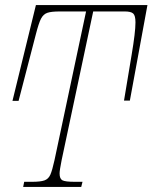

<svg xmlns="http://www.w3.org/2000/svg" viewBox="-20 -734 599 754"><path d="M75 -20H105Q139 -20 154.5 -25.5Q170 -31 177.5 -47.5Q185 -64 194 -105L318 -689H214Q181 -689 165.5 -683.5Q150 -678 141 -660.5Q132 -643 121 -600L53 -338H29L121 -714H559L490 -339H467L497 -519Q512 -608 512 -646Q512 -673 503 -681Q494 -689 470 -689H346L222 -105Q214 -65 214 -53Q214 -32 225 -26Q236 -20 274 -20H304L299 0H71Z"/></svg>

Font: Noto Serif NarrowThin
Style: Italic
Weight: 250
Width: 4
Italic angle: -12°
Designer: Monotype Design Team
Foundry: Monotype Imaging Inc.
Version: Version 1.001